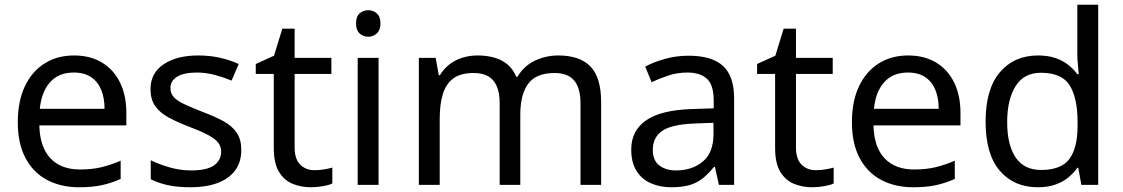

<svg xmlns="http://www.w3.org/2000/svg" viewBox="-20 -780 4738 810"><path d="M292 -546Q361 -546 410.5 -516Q460 -486 486.5 -431.5Q513 -377 513 -304V-251H146Q148 -160 192.5 -112.5Q237 -65 317 -65Q368 -65 407.5 -74.5Q447 -84 489 -102V-25Q448 -7 408 1.5Q368 10 313 10Q237 10 178.5 -21Q120 -52 87.5 -113.5Q55 -175 55 -264Q55 -352 84.5 -415Q114 -478 167.5 -512Q221 -546 292 -546ZM291 -474Q228 -474 191.5 -433.5Q155 -393 148 -321H421Q421 -367 407 -401Q393 -435 364.5 -454.5Q336 -474 291 -474Z M998 -148Q998 -96 972 -61Q946 -26 898 -8Q850 10 784 10Q728 10 687.5 1Q647 -8 616 -24V-104Q648 -88 693.5 -74.5Q739 -61 786 -61Q853 -61 883 -82.5Q913 -104 913 -140Q913 -160 902 -176Q891 -192 862.5 -208Q834 -224 781 -244Q729 -264 692 -284Q655 -304 635 -332Q615 -360 615 -404Q615 -472 670.5 -509Q726 -546 816 -546Q865 -546 907.5 -536.5Q950 -527 987 -510L957 -440Q923 -454 886 -464Q849 -474 810 -474Q756 -474 727.5 -456.5Q699 -439 699 -409Q699 -387 712 -371.5Q725 -356 755.5 -341.5Q786 -327 837 -307Q888 -288 924 -268Q960 -248 979 -219.5Q998 -191 998 -148Z M1307 -62Q1327 -62 1348 -65.5Q1369 -69 1382 -73V-6Q1368 1 1342 5.5Q1316 10 1292 10Q1250 10 1214.5 -4.5Q1179 -19 1157 -55Q1135 -91 1135 -156V-468H1059V-510L1136 -545L1171 -659H1223V-536H1378V-468H1223V-158Q1223 -109 1246.5 -85.5Q1270 -62 1307 -62Z M1577 -536V0H1489V-536ZM1534 -737Q1554 -737 1569.5 -723.5Q1585 -710 1585 -681Q1585 -653 1569.5 -639Q1554 -625 1534 -625Q1512 -625 1497 -639Q1482 -653 1482 -681Q1482 -710 1497 -723.5Q1512 -737 1534 -737Z M2335 -546Q2426 -546 2471 -499.5Q2516 -453 2516 -349V0H2429V-345Q2429 -408 2402.5 -440Q2376 -472 2320 -472Q2242 -472 2208.5 -427Q2175 -382 2175 -296V0H2088V-345Q2088 -387 2076 -415.5Q2064 -444 2040 -458Q2016 -472 1978 -472Q1924 -472 1893 -449.5Q1862 -427 1848.5 -384Q1835 -341 1835 -278V0H1747V-536H1818L1831 -463H1836Q1853 -491 1877.5 -509.5Q1902 -528 1932 -537Q1962 -546 1994 -546Q2056 -546 2097.5 -524Q2139 -502 2158 -456H2163Q2190 -502 2236.5 -524Q2283 -546 2335 -546Z M2885 -545Q2983 -545 3030 -502Q3077 -459 3077 -365V0H3013L2996 -76H2992Q2969 -47 2944.5 -27.5Q2920 -8 2888.5 1Q2857 10 2812 10Q2764 10 2725.5 -7Q2687 -24 2665 -59.5Q2643 -95 2643 -149Q2643 -229 2706 -272.5Q2769 -316 2900 -320L2991 -323V-355Q2991 -422 2962 -448Q2933 -474 2880 -474Q2838 -474 2800 -461.5Q2762 -449 2729 -433L2702 -499Q2737 -518 2785 -531.5Q2833 -545 2885 -545ZM2911 -259Q2811 -255 2772.5 -227Q2734 -199 2734 -148Q2734 -103 2761.5 -82Q2789 -61 2832 -61Q2900 -61 2945 -98.5Q2990 -136 2990 -214V-262Z M3422 -62Q3442 -62 3463 -65.5Q3484 -69 3497 -73V-6Q3483 1 3457 5.5Q3431 10 3407 10Q3365 10 3329.5 -4.5Q3294 -19 3272 -55Q3250 -91 3250 -156V-468H3174V-510L3251 -545L3286 -659H3338V-536H3493V-468H3338V-158Q3338 -109 3361.5 -85.5Q3385 -62 3422 -62Z M3811 -546Q3880 -546 3929.5 -516Q3979 -486 4005.5 -431.5Q4032 -377 4032 -304V-251H3665Q3667 -160 3711.5 -112.5Q3756 -65 3836 -65Q3887 -65 3926.5 -74.5Q3966 -84 4008 -102V-25Q3967 -7 3927 1.5Q3887 10 3832 10Q3756 10 3697.5 -21Q3639 -52 3606.5 -113.5Q3574 -175 3574 -264Q3574 -352 3603.5 -415Q3633 -478 3686.5 -512Q3740 -546 3811 -546ZM3810 -474Q3747 -474 3710.5 -433.5Q3674 -393 3667 -321H3940Q3940 -367 3926 -401Q3912 -435 3883.5 -454.5Q3855 -474 3810 -474Z M4358 10Q4258 10 4198 -59.5Q4138 -129 4138 -267Q4138 -405 4198.5 -475.5Q4259 -546 4359 -546Q4401 -546 4432 -535.5Q4463 -525 4486 -507Q4509 -489 4525 -467H4531Q4530 -480 4527.5 -505.5Q4525 -531 4525 -546V-760H4613V0H4542L4529 -72H4525Q4509 -49 4486 -30.5Q4463 -12 4431.5 -1Q4400 10 4358 10ZM4372 -63Q4457 -63 4491.5 -109.5Q4526 -156 4526 -250V-266Q4526 -366 4493 -419.5Q4460 -473 4371 -473Q4300 -473 4264.5 -416.5Q4229 -360 4229 -265Q4229 -169 4264.5 -116Q4300 -63 4372 -63Z"/></svg>

Font: binaryh115
Style: Book
Weight: 400
Designer: Jelle Bosma - Monotype Design Team
Foundry: Monotype Imaging Inc.
Version: Version 2.003